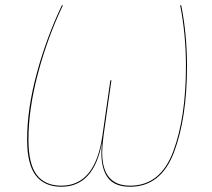

<svg xmlns="http://www.w3.org/2000/svg" viewBox="-20 -700 805 729"><path d="M83 -170Q83 -287 120 -423Q157 -559 215 -680H219Q161 -559 124.5 -422.5Q88 -286 88 -170Q88 -77 119.5 -36Q151 5 213 5Q342 5 369 -186L399 -395H403L373 -184Q368 -147 368 -121Q368 5 474 5Q589 5 637.5 -124.5Q686 -254 686 -449Q686 -570 664 -680H668Q690 -570 690 -449Q690 -252 640.5 -121.5Q591 9 474 9Q416 9 390.5 -24Q365 -57 365 -119Q365 -132 367 -158Q336 9 213 9Q149 9 116 -33.5Q83 -76 83 -170Z"/></svg>

Font: Fira Sans Condensed Four
Style: Italic
Weight: 100
Width: 3
Italic angle: -8°
Designer: bBox Type GmbH & Carrois Corporate GbR & Edenspiekermann AG
Foundry: bBox Type GmbH & Carrois Corporate GbR & Edenspiekermann AG
Version: Version 4.301